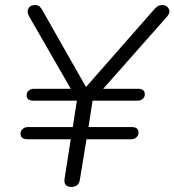

<svg xmlns="http://www.w3.org/2000/svg" viewBox="-20 -731 688 757"><path d="M261 6Q229 6 235 -29L259 -182H88Q61 -182 61 -204Q61 -215 69.5 -222.5Q78 -230 89 -230H267L283 -334H112Q85 -334 85 -355Q85 -367 93.5 -374Q102 -381 114 -381H259L95 -666Q85 -685 92 -698Q99 -711 118 -711Q130 -711 136 -705.5Q142 -700 148 -689L319 -388L588 -694Q596 -703 603 -707Q610 -711 621 -711Q637 -711 645 -697Q653 -683 639 -666L387 -381H524Q551 -381 551 -359Q551 -348 542.5 -341Q534 -334 522 -334H345L329 -230H500Q526 -230 526 -208Q526 -197 518 -189.5Q510 -182 498 -182H321L295 -23Q291 6 261 6Z"/></svg>

Font: Nunito Light
Style: Italic
Weight: 300
Italic angle: -9°
Designer: Vernon Adams
Foundry: Vernon Adams
Version: Version 3.601; ttfautohint (v1.8.2.53-6de2)